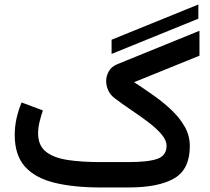

<svg xmlns="http://www.w3.org/2000/svg" viewBox="-20 -826 926 846"><path d="M471.7 -588.4V-650.9L854 -806.2V-743.7ZM546.4 0H422.9Q304.7 0 220 -20.8Q135.3 -41.5 90.1 -91.8Q44.9 -142.1 44.9 -231.4Q44.9 -269.5 53.2 -305.9Q61.5 -342.3 75.2 -374.5L168.9 -339.4Q161.1 -316.9 154.5 -290Q147.9 -263.2 147.9 -238.8Q147.9 -185.5 181.6 -158.2Q215.3 -130.9 277.1 -121.3Q338.9 -111.8 422.9 -111.8H545.9Q633.3 -111.8 673.6 -126.2Q713.9 -140.6 713.9 -183.6Q713.9 -208.5 690.7 -235.4Q667.5 -262.2 631.3 -289.3Q595.2 -316.4 555.9 -342.8Q516.6 -369.1 484.4 -394Q466.3 -407.7 457 -427.7Q447.8 -447.8 447.8 -468.8Q447.8 -491.7 459.7 -512.2Q471.7 -532.7 496.6 -543L858.9 -690.4V-580.6L570.8 -463.9Q615.7 -434.6 659.4 -403.6Q703.1 -372.6 738.5 -338.4Q773.9 -304.2 795.2 -265.6Q816.4 -227.1 816.4 -181.6Q816.4 -80.1 747.6 -40Q678.7 0 546.4 0Z"/></svg>

Font: Vazirmatn FD Medium
Style: Regular
Weight: 500
Designer: Saber Rastikerdar
Foundry: Saber Rastikerdar
Version: Version 33.003